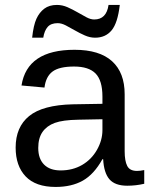

<svg xmlns="http://www.w3.org/2000/svg" viewBox="-20 -737 596 767"><path d="M202.1 9.8Q122.6 9.8 82.5 -32.2Q42.5 -74.2 42.5 -147.5Q42.5 -229.5 96.4 -273.4Q150.4 -317.4 270.5 -320.3L389.2 -322.3V-351.1Q389.2 -415.5 361.8 -443.4Q334.5 -471.2 275.9 -471.2Q216.8 -471.2 189.9 -451.2Q163.1 -431.2 157.7 -387.2L65.9 -395.5Q88.4 -538.1 277.8 -538.1Q377.4 -538.1 427.7 -492.4Q478 -446.8 478 -360.4V-132.8Q478 -93.8 488.3 -74Q498.5 -54.2 527.3 -54.2Q540 -54.2 556.2 -57.6V-2.9Q522.9 4.9 488.3 4.9Q439.5 4.9 417.2 -20.8Q395 -46.4 392.1 -101.1H389.2Q355.5 -40.5 310.8 -15.4Q266.1 9.8 202.1 9.8ZM222.2 -56.2Q270.5 -56.2 308.1 -78.1Q345.7 -100.1 367.4 -138.4Q389.2 -176.8 389.2 -217.3V-260.7L293 -258.8Q231 -257.8 199 -246.1Q167 -234.4 149.9 -210Q132.8 -185.5 132.8 -146Q132.8 -103 156 -79.6Q179.2 -56.2 222.2 -56.2ZM359.9 -586.4Q339.4 -586.4 318.8 -595.5Q298.3 -604.5 279.3 -615.5Q260.3 -626.5 242.9 -635.5Q225.6 -644.5 210.4 -644.5Q183.6 -644.5 170.4 -629.4Q157.2 -614.3 152.8 -586.4H108.4Q113.8 -636.2 125.5 -661.9Q137.2 -687.5 157 -702.4Q176.8 -717.3 207.5 -717.3Q229 -717.3 249.5 -708.3Q270 -699.2 289.1 -688.2Q308.1 -677.2 325 -668.2Q341.8 -659.2 356.4 -659.2Q405.3 -659.2 413.6 -717.3H458.5Q450.2 -645 425.8 -615.7Q401.4 -586.4 359.9 -586.4Z"/></svg>

Font: Arial
Style: Regular
Weight: 400
Designer: Steve Matteson
Foundry: Ascender Corporation
Version: Version 2.00.3